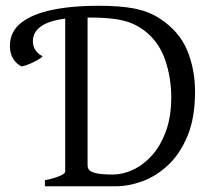

<svg xmlns="http://www.w3.org/2000/svg" viewBox="-20 -650 745 670"><path d="M136.7 0V-21Q169.9 -27.8 188.7 -36.1Q207.5 -44.4 207.5 -50.8V-585Q149.9 -577.6 122.3 -557.4Q94.7 -537.1 94.7 -505.9Q94.7 -488.3 104 -474.6Q113.3 -460.9 128.4 -454.1Q127 -450.2 114.5 -442.6Q102.1 -435.1 85.9 -428Q69.8 -420.9 56.2 -418Q38.1 -425.8 26.4 -444.3Q14.6 -462.9 14.6 -489.7Q14.6 -539.6 53.7 -570.3Q92.8 -601.1 161.9 -615.5Q231 -629.9 321.3 -629.9Q400.9 -629.9 449.7 -620.1Q498.5 -610.4 535.2 -586.9Q604.5 -542.5 632.6 -475.6Q660.6 -408.7 660.6 -330.1Q660.6 -238.8 634.3 -175.5Q607.9 -112.3 566.2 -73.5Q524.4 -34.7 476.6 -17.3Q428.7 0 385.3 0ZM374.5 -41Q408.2 -41 443.8 -57.4Q479.5 -73.7 509.8 -107.2Q540 -140.6 558.8 -191.4Q577.6 -242.2 577.6 -311Q577.6 -377.4 557.1 -438.7Q536.6 -500 489.7 -538.6Q466.3 -557.6 439.9 -568.6Q413.6 -579.6 376.7 -584.2Q339.8 -588.9 285.6 -588.9V-75.2Q285.6 -64.5 290.5 -57.6Q297.4 -49.3 316.9 -45.2Q336.4 -41 374.5 -41Z"/></svg>

Font: David Libre
Style: Regular
Weight: 400
Designer: Ismar David, J. Victor Gaultney, Annie Olsen and Meir Sadan
Foundry: Monotype Imaging Inc. & SIL International
Version: Version 1.100; ttfautohint (v1.8.4.7-5d5b)